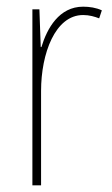

<svg xmlns="http://www.w3.org/2000/svg" viewBox="-20 -555 336 575"><path d="M229 -535C157 -535 121 -470 104 -414H102L98 -527H77V0H103V-283C103 -394 145 -510 229 -510C248 -510 264 -505 277 -500L285 -524C268 -532 248 -535 229 -535Z"/></svg>

Font: Noto Sans Kannada Condensed Thin
Style: Regular
Weight: 100
Width: 3
Designer: Jelle Bosma - Monotype Design Team
Foundry: Monotype Imaging Inc.
Version: Version 2.005